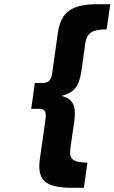

<svg xmlns="http://www.w3.org/2000/svg" viewBox="-20 -763 542 909"><path d="M127.9 -248 145 -370.1H181.2Q202.1 -370.1 212.9 -380.6Q223.6 -391.1 227.1 -416L253.9 -606.9Q264.6 -682.1 307.1 -712.6Q349.6 -743.2 442.9 -743.2H502L484.9 -624Q433.1 -624 411.1 -609.1Q389.2 -594.2 383.8 -558.1L365.2 -425.8Q357.9 -373 336.7 -346.4Q315.4 -319.8 271 -309.1Q312.5 -297.9 325.9 -271Q339.4 -244.1 332 -190.9L313 -59.1Q307.6 -22.5 325 -7.8Q342.3 6.8 394 6.8L377 126H317.9Q224.6 126 191.2 95.2Q157.7 64.5 168.9 -11.2L195.8 -201.2Q199.2 -226.6 192.1 -237.3Q185.1 -248 164.1 -248Z"/></svg>

Font: Trueno SemiBold
Style: Italic
Weight: 600
Designer: Julieta Ulanovsky
Foundry: Julieta Ulanovsky
Version: Version 3.001b | FøM Fix